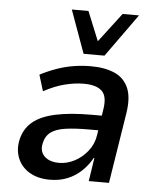

<svg xmlns="http://www.w3.org/2000/svg" viewBox="-54 -797 689 851"><g transform="rotate(5 291.0 -371.0)"><path d="M199 9Q146 9 109 -13Q72 -35 56.5 -72.5Q41 -110 50 -154Q61 -205 97.5 -235.5Q134 -266 199 -280Q264 -294 359 -294H421L411 -228H354Q291 -228 249 -222Q207 -216 184 -199Q161 -182 154 -149Q146 -113 168.5 -91Q191 -69 234 -69Q269 -69 302.5 -86.5Q336 -104 360.5 -135Q385 -166 391 -206L409 -324Q418 -381 393.5 -404.5Q369 -428 312 -428Q274 -428 229.5 -417Q185 -406 135 -379L113 -451Q150 -470 187 -483Q224 -496 262 -502Q300 -508 337 -508Q400 -508 443 -489Q486 -470 504.5 -427.5Q523 -385 512 -315L462 0H372L388 -104H385Q367 -71 339.5 -45Q312 -19 277 -5Q242 9 199 9ZM300 -560 231 -751H305L358 -621L457 -751H530L393 -560Z"/></g></svg>

Font: Nunito Sans 7pt SemiCondensed SemiBold
Style: Italic
Weight: 600
Width: 4
Italic angle: -9°
Designer: Vernon Adams
Foundry: Vernon Adams
Version: Version 3.101;gftools[0.9.27]